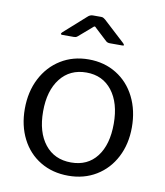

<svg xmlns="http://www.w3.org/2000/svg" viewBox="-84 -814 767 894"><g transform="rotate(10 299.5 -367.5)"><path d="M299 10Q224 10 166.5 -24.5Q109 -59 77.5 -121Q46 -183 46 -262Q46 -343 78.5 -406Q111 -469 168.5 -504.5Q226 -540 300 -540Q374 -540 431.5 -504.5Q489 -469 520.5 -406Q552 -343 552 -263Q552 -184 520 -122Q488 -60 430.5 -25Q373 10 299 10ZM301 -53Q379 -53 422.5 -109.5Q466 -166 466 -265Q466 -363 421.5 -420.5Q377 -478 300 -478Q222 -478 177 -420.5Q132 -363 132 -265Q132 -167 177 -110Q222 -53 301 -53ZM311 -687Q309 -689 305.5 -692.5Q302 -696 300 -696Q297 -696 288 -687L230 -637Q225 -633 221.5 -632Q218 -631 212 -631H158Q151 -631 151 -635Q151 -638 156 -643L258 -734Q269 -745 283 -745H322Q329 -745 333.5 -742Q338 -739 342 -736L443 -643Q449 -637 449 -634Q449 -631 442 -631H383Q372 -631 365 -637Z"/></g></svg>

Font: Libre Franklin
Style: Regular
Weight: 400
Designer: Pablo Impallari, Rodrigo Fuenzalida
Foundry: Impallari Type
Version: Version 1.001; ttfautohint (v1.4.1)